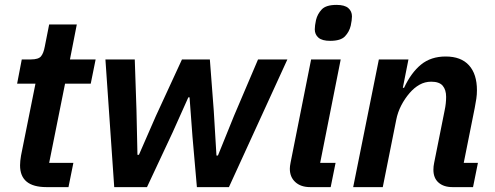

<svg xmlns="http://www.w3.org/2000/svg" viewBox="-20 -765 2023 785"><path d="M170 0Q62 0 62 -89Q62 -97 63 -107.5Q64 -118 66 -129L125 -423H50L69 -522H106Q137 -522 147.5 -534.5Q158 -547 163 -574L181 -665H294L266 -522H371L351 -423H246L181 -99H280L260 0Z M411 -522H531L538 -314L542 -132H548L617 -290L724 -522H838L854 -312L865 -129H871L937 -292L1035 -522H1155L916 0H785L767 -206L755 -367H750L685 -222L581 0H447Z M1330 -598Q1297 -598 1282 -611Q1267 -624 1267 -645Q1267 -660 1272 -683Q1278 -708 1295.5 -726.5Q1313 -745 1356 -745Q1389 -745 1404 -732Q1419 -719 1419 -698Q1419 -683 1414 -660Q1408 -635 1390.5 -616.5Q1373 -598 1330 -598ZM1248 0Q1210 0 1187.5 -20.5Q1165 -41 1165 -75Q1165 -85 1168 -100L1252 -522H1373L1289 -99H1352L1332 0Z M1424 0 1529 -522H1650L1627 -406H1632Q1661 -468 1701.5 -501Q1742 -534 1802 -534Q1865 -534 1897.5 -498Q1930 -462 1930 -396Q1930 -379 1927.5 -361.5Q1925 -344 1921 -324L1876 -99H1934L1914 0H1830Q1794 0 1773 -18.5Q1752 -37 1752 -71Q1752 -85 1755 -99L1798 -314Q1804 -342 1804 -369Q1804 -398 1790 -414.5Q1776 -431 1743 -431Q1717 -431 1695 -418.5Q1673 -406 1655 -385Q1635 -362 1620.5 -334Q1606 -306 1600 -275L1545 0Z"/></svg>

Font: IBM Plex Sans SmBld
Style: Italic
Weight: 600
Italic angle: -11°
Designer: Mike Abbink, Paul van der Laan, Pieter van Rosmalen
Foundry: Bold Monday
Version: Version 3.005